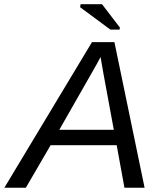

<svg xmlns="http://www.w3.org/2000/svg" viewBox="-61 -887 748 907"><path d="M526.9 0 490.2 -201.2H178.2L61 0H-40.5L373.5 -688H479.5L622.1 0ZM414.1 -617.7Q407.7 -605 396 -584Q384.3 -563 219.2 -273.9H476.6L426.8 -543.9ZM460.4 -747.1 317.4 -853 319.8 -867.2H420.9L505.4 -756.8L503.9 -747.1Z"/></svg>

Font: Liberation Sans
Style: Italic
Weight: 400
Italic angle: -12°
Designer: Steve Matteson
Foundry: Ascender Corporation
Version: Version 2.1.5